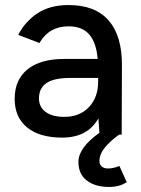

<svg xmlns="http://www.w3.org/2000/svg" viewBox="-20 -532 557 759"><path d="M38 -141Q38 -217 89 -258Q140 -299 233 -299H366Q361 -363 333 -395.5Q305 -428 251 -428Q174 -428 136 -362L52 -394Q80 -448 129 -480Q178 -512 251 -512Q357 -512 410 -450.5Q463 -389 462 -272L461 0H451Q415 26 394 52Q373 78 373 105Q373 118 382 126Q391 134 407 134Q429 134 452 124L481 188Q453 207 411 207Q356 207 323 181.5Q290 156 290 108Q290 52 373 -7L369 -64Q326 12 226 12Q137 12 87.5 -28Q38 -68 38 -141ZM234 -70Q295 -70 331.5 -108.5Q368 -147 368 -209V-224H259Q193 -224 163.5 -203.5Q134 -183 134 -143Q134 -109 160.5 -89.5Q187 -70 234 -70Z"/></svg>

Font: Oak Sans Medium
Style: Regular
Weight: 500
Designer: Erik Kennedy, Walven
Foundry: Erik Kennedy, Walven
Version: Version 1.000